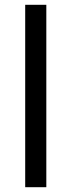

<svg xmlns="http://www.w3.org/2000/svg" viewBox="-20 -780 298 800"><path d="M173 0H85V-760H173Z"/></svg>

Font: Noto Sans Nag Mundari
Style: Regular
Weight: 400
Designer: Muthu Nedumaran
Version: Version 1.000; ttfautohint (v1.8.4.7-5d5b)